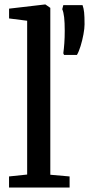

<svg xmlns="http://www.w3.org/2000/svg" viewBox="-20 -839 398 859"><path d="M101.5 -58.1V-746.2L20.6 -756.5V-800.3L181.6 -819.1H183.1L205.1 -803.8V-57.2L291.4 -49.6V0H20.4V-49.6ZM324.1 -593.1 266.5 -593.3 263.2 -600.7Q266 -620.6 267.8 -645.8Q269.6 -670.9 269.6 -701.3Q269.6 -737.9 267 -761.4Q264.3 -784.9 258.5 -797.8L263.2 -816H349.3Q354.5 -801.7 356.4 -783.2Q358.3 -764.7 358.3 -730.2Q358.3 -711.8 353.3 -685.1Q348.4 -658.5 340.6 -633.1Q332.8 -607.7 324.1 -593.1Z"/></svg>

Font: Merriweather Light
Style: Regular
Weight: 300
Version: Version 2.100